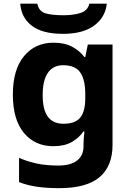

<svg xmlns="http://www.w3.org/2000/svg" viewBox="-20 -773 700 1028"><path d="M267.1 -544.4Q325.2 -544.4 365.5 -523.2Q405.8 -502 432.1 -467.3H436.5L450.2 -534.7H582.5V3.4Q582.5 116.7 512.9 175.5Q443.4 234.4 297.9 234.4Q231.4 234.4 179.4 227.1Q127.4 219.7 82 202.1V72.3Q129.9 92.8 179 103Q228 113.3 293 113.3Q358.4 113.3 392.8 86.4Q427.2 59.6 427.2 10.7V-2.4Q427.2 -14.6 428.7 -33.7Q430.2 -52.7 432.1 -68.8H426.3Q402.8 -34.2 363.5 -12.2Q324.2 9.8 265.6 9.8Q167 9.8 107.9 -61.5Q48.8 -132.8 48.8 -266.6Q48.8 -399.9 108.4 -472.2Q168 -544.4 267.1 -544.4ZM317.4 -423.8Q264.2 -423.8 236.3 -383.1Q208.5 -342.3 208.5 -264.6Q208.5 -185.5 236.3 -147.9Q264.2 -110.4 319.8 -110.4Q383.3 -110.4 409.9 -143.6Q436.5 -176.8 436.5 -247.1V-268.6Q436.5 -346.2 409.9 -385Q383.3 -423.8 317.4 -423.8ZM458.5 -753.4H551.8Q544.4 -680.7 484.4 -636.2Q424.3 -591.8 316.9 -591.8Q206.5 -591.8 150.1 -635.3Q93.8 -678.7 88.4 -753.4H179.7Q188 -712.9 222.2 -702.1Q256.3 -691.4 319.3 -691.4Q372.1 -691.4 410.6 -703.4Q449.2 -715.3 458.5 -753.4Z"/></svg>

Font: Lunasima
Style: Bold
Weight: 700
Designer: The DocRepair Project, Monotype Design Team
Foundry: Google
Version: Version 2.009